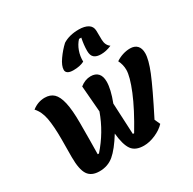

<svg xmlns="http://www.w3.org/2000/svg" viewBox="-193 -1089 1325 1315"><g transform="rotate(-30 470.0 -431.5)"><path d="M731 -93 751 -49Q721 -17 673 4Q625 25 581 25Q514 25 485.5 -15Q457 -55 448 -147Q391 -55 343.5 -15Q296 25 230 25Q166 25 139 -16Q112 -57 112 -155L113 -297Q113 -397 101.5 -461Q90 -525 54 -564Q100 -600 154 -600Q198 -600 224.5 -575Q251 -550 264.5 -491Q278 -432 278 -329Q278 -181 276 -83H286Q384 -194 433 -331L416 -538Q456 -570 500 -570Q538 -570 558 -548Q578 -526 578 -484Q578 -423 542 -330L554 -83H564Q649 -224 692 -329Q735 -434 735 -486Q735 -527 716 -564Q741 -581 770.5 -590.5Q800 -600 829 -600Q865 -600 884.5 -579.5Q904 -559 904 -520Q904 -470 867 -379Q830 -288 731 -93ZM590 -888Q635 -888 662.5 -871.5Q690 -855 691 -820L692 -748Q693 -704 723 -683Q680 -664 639 -664Q604 -664 585.5 -679.5Q567 -695 567 -732Q567 -779 578 -831H560Q534 -803 520 -764Q506 -725 507 -682Q473 -664 421 -664Q391 -664 377 -673.5Q363 -683 363 -699Q363 -731 395 -776.5Q427 -822 464 -856Q515 -888 590 -888Z"/></g></svg>

Font: Lemonada SemiBold
Style: Regular
Weight: 600
Designer: Mohamed Gaber (Arabic) Eduardo Tunni (Latin)
Foundry: Kief Type Foundry
Version: Version 3.006